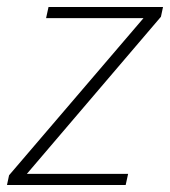

<svg xmlns="http://www.w3.org/2000/svg" viewBox="-28 -530 487 550"><path d="M-8 0 -2 -28 383 -478H104L111 -510H439L433 -482L49 -32H339L332 0Z"/></svg>

Font: Saira Semi Condensed Thin
Style: Italic
Weight: 100
Width: 4
Italic angle: -12°
Designer: Hector Gatti with collaboration of the Omnibus-Type team
Foundry: Omnibus-Type
Version: Version 1.001; ttfautohint (v1.8)